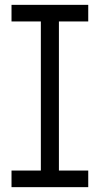

<svg xmlns="http://www.w3.org/2000/svg" viewBox="-20 -772 412 792"><path d="M27.5 -683.5V-752H344V-683.5H223V-68.5H344V0H27.5V-68.5H148.5V-683.5Z"/></svg>

Font: Hepta Slab ExtraLight
Style: Regular
Weight: 400
Version: Version 1.102